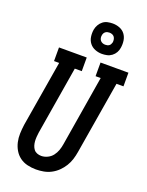

<svg xmlns="http://www.w3.org/2000/svg" viewBox="-179 -1070 889 1164"><g transform="rotate(20 265.5 -487.5)"><path d="M204 8Q176 8 148.5 1.5Q121 -5 99.5 -21Q78 -37 64.5 -60Q51 -83 45 -109.5Q39 -136 40 -164.5Q41 -193 45 -222L116 -647H83V-735H262V-647H217L144 -207Q142 -193 141 -178.5Q140 -164 141 -150.5Q142 -137 146 -124Q150 -111 158 -100.5Q166 -90 179 -85Q192 -80 206 -80Q226 -80 246 -89.5Q266 -99 279 -116Q292 -133 299 -153Q306 -173 309 -193L384 -647H351V-735H531V-647H486L408 -179Q404 -154 396.5 -130Q389 -106 375.5 -84Q362 -62 343 -43.5Q324 -25 301 -13Q278 -1 253 3.5Q228 8 204 8ZM340 -787Q317 -787 295.5 -795.5Q274 -804 260.5 -821.5Q247 -839 243.5 -862Q240 -885 244 -909Q247 -925 255.5 -940Q264 -955 277.5 -965.5Q291 -976 307.5 -979.5Q324 -983 340 -983Q364 -983 385.5 -974.5Q407 -966 420 -948.5Q433 -931 436.5 -908Q440 -885 436 -861Q434 -845 425.5 -830Q417 -815 403 -804.5Q389 -794 372.5 -790.5Q356 -787 340 -787ZM340 -846Q347 -846 353.5 -847.5Q360 -849 365.5 -853Q371 -857 374 -863Q377 -869 379 -876Q380 -885 378.5 -894Q377 -903 372 -910Q367 -917 358.5 -920.5Q350 -924 340 -924Q334 -924 327.5 -922.5Q321 -921 315.5 -917Q310 -913 306.5 -907Q303 -901 302 -894Q300 -885 301.5 -876Q303 -867 308.5 -860Q314 -853 322.5 -849.5Q331 -846 340 -846Z"/></g></svg>

Font: Iosevka Slab Semibold Oblique
Style: Regular
Weight: 600
Italic angle: -9°
Monospace: yes
Designer: Belleve Invis
Foundry: Belleve Invis
Version: Version 11.1.1; ttfautohint (v1.8.3)